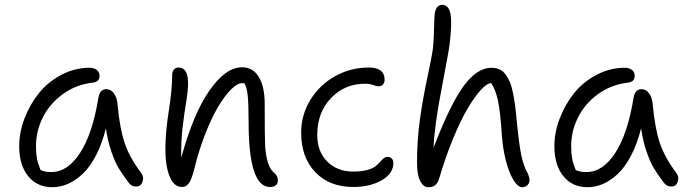

<svg xmlns="http://www.w3.org/2000/svg" viewBox="-20 -780 2898 810"><path d="M201.2 9.8Q136.2 9.8 98.6 -37.1Q61 -84 61 -163.1Q61 -221.7 83.7 -281Q106.4 -340.3 144.8 -387.7Q183.1 -435.1 239.5 -464.6Q295.9 -494.1 357.9 -494.1Q376.5 -494.1 388.2 -485.1Q399.9 -476.1 399.9 -460Q399.9 -434.1 370.1 -431.2Q299.8 -422.9 244.6 -382.6Q189.5 -342.3 160.6 -284.4Q131.8 -226.6 131.8 -163.1Q131.8 -133.8 135.7 -112.3Q139.6 -90.8 150.9 -63Q166.5 -54.2 196.8 -54.2Q265.6 -54.2 318.1 -135.3Q370.6 -216.3 395 -367.2Q401.4 -403.8 428.2 -403.8Q447.8 -403.8 460.9 -385.7Q474.1 -367.7 476.1 -337.9Q484.9 -240.2 505.4 -178.2Q525.9 -116.2 575.2 -50.8Q588.4 -33.7 581.3 -13.4Q574.2 6.8 556.2 6.8Q543 6.8 534.9 2Q526.9 -2.9 519 -14.2Q494.6 -47.4 480 -71.5Q465.3 -95.7 450 -139.9Q434.6 -184.1 426.8 -238.8Q410.6 -173.8 385 -124.5Q359.4 -75.2 328.9 -46.6Q298.3 -18.1 266.4 -4.2Q234.4 9.8 201.2 9.8Z M1118.7 8.8Q1028.8 8.8 1028.8 -265.1Q1028.8 -341.3 1025.1 -375.7Q1021.5 -410.2 1011.7 -428.2Q1008.8 -429.2 1001.5 -429.2Q981 -429.2 954.1 -402.1Q927.2 -375 899.9 -328.9Q872.6 -282.7 845.9 -214.8Q819.3 -147 800.8 -71.8Q790 -26.9 778.3 -9Q766.6 8.8 747.6 8.8Q713.9 8.8 695.8 -35.2Q677.7 -79.1 677.7 -150.9Q677.7 -221.2 692.1 -312.5Q706.5 -403.8 706.5 -464.8Q706.5 -478 713.6 -486.6Q720.7 -495.1 733.4 -495.1Q773.4 -495.1 773.4 -429.2Q773.4 -397 765.4 -349.4Q757.3 -301.8 750.2 -241.5Q743.2 -181.2 744.6 -113.8Q793.9 -296.9 862.5 -396.5Q931.2 -496.1 1001.5 -496.1Q1047.4 -496.1 1072 -455.1Q1096.7 -414.1 1096.7 -341.8Q1096.7 -195.8 1098.6 -164.1Q1104 -84 1131.3 -55.7Q1134.3 -52.2 1137.7 -49.8Q1152.3 -38.1 1152.3 -18.1Q1152.3 -6.3 1144.3 1.2Q1136.2 8.8 1118.7 8.8Z M1470.2 8.8Q1370.1 8.8 1310.3 -53.5Q1250.5 -115.7 1250.5 -220.2Q1250.5 -295.4 1289.6 -358.9Q1328.6 -422.4 1394 -458.7Q1459.5 -495.1 1535.6 -495.1Q1602.5 -495.1 1602.5 -443.8Q1602.5 -431.2 1595.7 -423.6Q1588.9 -416 1576.7 -416Q1567.9 -416 1553.5 -421.4Q1539.1 -426.8 1520.5 -426.8Q1434.1 -426.8 1376.2 -366Q1318.4 -305.2 1318.4 -210.9Q1318.4 -140.1 1360.8 -98.1Q1403.3 -56.2 1470.2 -56.2Q1503.9 -56.2 1527.8 -62.5Q1551.8 -68.8 1563.5 -78.1Q1575.2 -87.4 1583 -96.4Q1590.8 -105.5 1598.4 -111.8Q1606 -118.2 1615.2 -118.2Q1626.5 -118.2 1633.1 -110.8Q1639.6 -103.5 1639.6 -92.8Q1639.6 -48.3 1590.8 -19.8Q1542 8.8 1470.2 8.8Z M1787.1 9.8Q1766.1 9.8 1752.7 -16.1Q1739.3 -42 1739.3 -95.2Q1739.3 -190.9 1752.2 -280.8Q1765.1 -370.6 1783.2 -454.1Q1801.3 -537.6 1806.2 -575.2Q1810.1 -605.5 1811 -655Q1812 -704.6 1814 -723.1Q1819.8 -759.8 1846.2 -759.8Q1873 -758.8 1880.4 -721.9Q1887.7 -685.1 1877 -594.2Q1873 -562 1842.8 -404.8Q1812.5 -247.6 1809.1 -157.2Q1880.4 -342.3 1936.8 -418.2Q1993.2 -494.1 2053.2 -494.1Q2072.3 -494.1 2086.9 -487.5Q2101.6 -481 2112.3 -466.6Q2123 -452.1 2130.6 -434.6Q2138.2 -417 2143.8 -389.4Q2149.4 -361.8 2153.1 -334.5Q2156.7 -307.1 2160.2 -268.1Q2169.9 -169.4 2179.2 -125Q2188.5 -80.6 2204.1 -53.2Q2213.9 -33.7 2213.9 -20Q2213.9 -7.8 2205.1 1Q2196.3 9.8 2184.1 9.8Q2164.6 9.8 2145.8 -21.2Q2127 -52.2 2114 -102.8Q2101.1 -153.3 2097.2 -210Q2090.8 -306.6 2081.1 -354Q2071.3 -401.4 2052.2 -429.2Q2035.2 -429.2 2009 -401.1Q1982.9 -373 1953.4 -323.2Q1923.8 -273.4 1891.6 -195.6Q1859.4 -117.7 1833 -27.8Q1826.7 -6.8 1815.4 1.5Q1804.2 9.8 1787.1 9.8Z M2459 9.8Q2394 9.8 2356.4 -37.1Q2318.8 -84 2318.8 -163.1Q2318.8 -221.7 2341.6 -281Q2364.3 -340.3 2402.6 -387.7Q2440.9 -435.1 2497.3 -464.6Q2553.7 -494.1 2615.7 -494.1Q2634.3 -494.1 2646 -485.1Q2657.7 -476.1 2657.7 -460Q2657.7 -434.1 2627.9 -431.2Q2557.6 -422.9 2502.4 -382.6Q2447.3 -342.3 2418.5 -284.4Q2389.6 -226.6 2389.6 -163.1Q2389.6 -133.8 2393.6 -112.3Q2397.5 -90.8 2408.7 -63Q2424.3 -54.2 2454.6 -54.2Q2523.4 -54.2 2575.9 -135.3Q2628.4 -216.3 2652.8 -367.2Q2659.2 -403.8 2686 -403.8Q2705.6 -403.8 2718.8 -385.7Q2731.9 -367.7 2733.9 -337.9Q2742.7 -240.2 2763.2 -178.2Q2783.7 -116.2 2833 -50.8Q2846.2 -33.7 2839.1 -13.4Q2832 6.8 2814 6.8Q2800.8 6.8 2792.7 2Q2784.7 -2.9 2776.9 -14.2Q2752.4 -47.4 2737.8 -71.5Q2723.1 -95.7 2707.8 -139.9Q2692.4 -184.1 2684.6 -238.8Q2668.5 -173.8 2642.8 -124.5Q2617.2 -75.2 2586.7 -46.6Q2556.2 -18.1 2524.2 -4.2Q2492.2 9.8 2459 9.8Z"/></svg>

Font: Shantell Sans Normal
Style: Regular
Weight: 300
Designer: Stephen Nixon, Anya Danilova, Shantell Martin
Foundry: Arrow Type
Version: Version 1.006;[559af2be0]